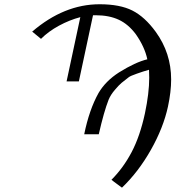

<svg xmlns="http://www.w3.org/2000/svg" viewBox="-20 -718 817 894"><path d="M499 119.1Q553.7 64.5 592.8 -9.5Q631.8 -83.5 654.8 -189.9Q674.8 -284.7 674.8 -356Q674.8 -380.9 673.8 -393.1Q647 -385.7 617.2 -375Q586.9 -364.3 580.1 -358.9L545.9 -332Q533.2 -321.3 514.2 -298.8Q495.1 -276.4 485.8 -253.9Q463.9 -198.2 439.9 -92.8H372.1Q395.5 -207.5 439 -285.2Q471.7 -340.8 534.2 -380.9Q610.8 -428.7 666 -441.9Q653.8 -499.5 612.8 -558.1Q577.6 -605.5 532.7 -626.2Q487.8 -647 425.8 -647H413.1L347.2 -338.9H290L354 -638.2Q303.7 -625 254.6 -598.4Q205.6 -571.8 170.9 -537.1Q130.9 -570.8 129.9 -570.8Q278.3 -698.2 443.8 -698.2Q538.6 -698.2 596.4 -668.9Q654.3 -639.6 705.1 -569.8Q776.9 -470.7 776.9 -348.1Q776.9 -291 762.2 -222.2Q740.7 -123 682.6 -20.3Q624.5 82.5 547.9 155.8Q499 120.1 499 119.1Z"/></svg>

Font: Linux Libertine G
Style: Italic
Weight: 400
Italic angle: -12°
Designer: Philipp H. Poll
Foundry: Philipp H. Poll
Version: Version 5.1.3